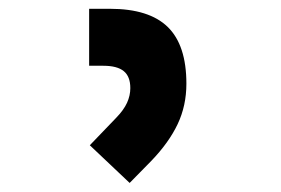

<svg xmlns="http://www.w3.org/2000/svg" viewBox="-20 -713 626 428"><path d="M269 -305.2 180.2 -389.2 238.8 -450.2Q255.9 -467.8 263.2 -483.9Q270.5 -500 270.5 -516.6Q270.5 -542.5 255.9 -554.4Q241.2 -566.4 210.4 -566.4H178.7V-693.4H225.1Q312.5 -693.4 354 -652.8Q395.5 -612.3 395.5 -526.4Q395.5 -477.5 376 -436.3Q356.4 -395 317.4 -354.5Z"/></svg>

Font: Cascadia Mono
Style: Regular
Weight: 400
Monospace: yes
Designer: Aaron Bell
Foundry: Saja Typeworks
Version: Version 2404.023